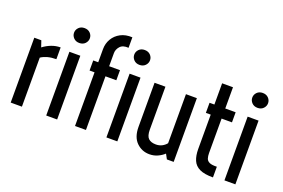

<svg xmlns="http://www.w3.org/2000/svg" viewBox="-103 -1123 2162 1468"><g transform="rotate(20 978.0 -389.0)"><path d="M56.2 0V-527.8H113.3L130.9 -476.1Q161.6 -499.5 197.3 -513.2Q232.9 -526.9 271 -526.9V-431.2Q231.4 -431.2 200.7 -422.6Q169.9 -414.1 147.5 -398.9V0Z M392.6 -607.4Q363.8 -607.4 346.2 -625.7Q328.6 -644 328.6 -668Q328.6 -692.4 346.2 -710.4Q363.8 -728.5 392.6 -728.5Q421.9 -728.5 439.5 -710.4Q457 -692.4 457 -668Q457 -644 439.5 -625.7Q421.9 -607.4 392.6 -607.4ZM345.2 0V-518.6H434.1V0Z M579.6 0V-436.5H539.1V-518.6H579.6V-626Q579.6 -671.4 601.8 -709.2Q624 -747.1 664.6 -768.6Q705.1 -790 759.8 -787.1V-701.7Q712.9 -705.6 690.7 -680.4Q668.5 -655.3 668.5 -625V-518.6H756.8V-436.5H668.5V0ZM882.3 -607.4Q853.5 -607.4 835.9 -625.7Q818.4 -644 818.4 -668Q818.4 -692.4 835.9 -710.4Q853.5 -728.5 882.3 -728.5Q911.6 -728.5 929.2 -710.4Q946.8 -692.4 946.8 -668Q946.8 -644 929.2 -625.7Q911.6 -607.4 882.3 -607.4ZM835 0V-518.6H923.8V0Z M1187 8.8Q1125 8.8 1081.5 -34.2Q1038.1 -77.1 1038.1 -159.7V-518.6H1126.5V-169.4Q1126.5 -118.2 1147.2 -98.4Q1168 -78.6 1208 -78.6Q1235.4 -78.6 1257.1 -89.8Q1278.8 -101.1 1293.5 -119.6V-518.6H1382.3V0H1327.1L1305.7 -39.6Q1283.7 -19 1253.2 -5.1Q1222.7 8.8 1187 8.8Z M1705.1 8.8Q1635.3 9.3 1595.9 -9.5Q1556.6 -28.3 1540.8 -65.7Q1524.9 -103 1524.9 -157.2V-436.5H1485.4V-518.6H1524.9V-691.4H1613.3V-518.6H1697.8V-436.5H1613.3V-156.2Q1613.3 -131.8 1619.1 -113.5Q1625 -95.2 1644.5 -85.9Q1664.1 -76.7 1705.1 -78.1Z M1842.8 -607.4Q1814 -607.4 1796.4 -625.7Q1778.8 -644 1778.8 -668Q1778.8 -692.4 1796.4 -710.4Q1814 -728.5 1842.8 -728.5Q1872.1 -728.5 1889.6 -710.4Q1907.2 -692.4 1907.2 -668Q1907.2 -644 1889.6 -625.7Q1872.1 -607.4 1842.8 -607.4ZM1795.4 0V-518.6H1884.3V0Z"/></g></svg>

Font: Voltaire
Style: Regular
Weight: 400
Designer: Yvonne Schüttler, Eben Sorkin, Emma Marichal
Foundry: Sorkin Type Co.
Version: Version 1.010; ttfautohint (v1.8.4.7-5d5b)